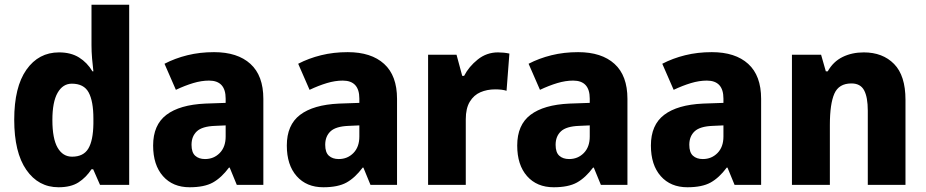

<svg xmlns="http://www.w3.org/2000/svg" viewBox="-20 -780 3905 810"><path d="M227 10Q142 10 91 -63.5Q40 -137 40 -275Q40 -413 91.5 -486Q143 -559 229 -559Q279 -559 313.5 -537.5Q348 -516 370 -479H374Q371 -503 368.5 -532.5Q366 -562 366 -590V-760H525V0H402L373 -66H366Q343 -31 311 -10.5Q279 10 227 10ZM284 -119Q332 -119 352.5 -153Q373 -187 374 -258V-280Q374 -353 354 -390Q334 -427 283 -427Q245 -427 223 -388.5Q201 -350 201 -274Q201 -195 223 -157Q245 -119 284 -119Z M883 -560Q982 -560 1036.5 -510.5Q1091 -461 1091 -363V0H979L949 -73H946Q914 -30 878 -10Q842 10 780 10Q709 10 667.5 -37Q626 -84 626 -166Q626 -253 682 -295.5Q738 -338 846 -343L932 -346V-364Q932 -440 862 -440Q830 -440 795 -429.5Q760 -419 722 -401L674 -511Q718 -534 770.5 -547Q823 -560 883 -560ZM887 -249Q833 -247 810.5 -226Q788 -205 788 -169Q788 -137 803.5 -123Q819 -109 845 -109Q882 -109 907 -134.5Q932 -160 932 -204V-251Z M1447 -560Q1546 -560 1600.5 -510.5Q1655 -461 1655 -363V0H1543L1513 -73H1510Q1478 -30 1442 -10Q1406 10 1344 10Q1273 10 1231.5 -37Q1190 -84 1190 -166Q1190 -253 1246 -295.5Q1302 -338 1410 -343L1496 -346V-364Q1496 -440 1426 -440Q1394 -440 1359 -429.5Q1324 -419 1286 -401L1238 -511Q1282 -534 1334.5 -547Q1387 -560 1447 -560ZM1451 -249Q1397 -247 1374.5 -226Q1352 -205 1352 -169Q1352 -137 1367.5 -123Q1383 -109 1409 -109Q1446 -109 1471 -134.5Q1496 -160 1496 -204V-251Z M2081 -559Q2106 -559 2129 -554L2117 -397Q2099 -403 2069 -403Q2035 -403 2007 -391Q1979 -379 1962 -351Q1945 -323 1945 -277V0H1786V-549H1906L1930 -460H1938Q1958 -499 1995.5 -529Q2033 -559 2081 -559Z M2419 -560Q2518 -560 2572.5 -510.5Q2627 -461 2627 -363V0H2515L2485 -73H2482Q2450 -30 2414 -10Q2378 10 2316 10Q2245 10 2203.5 -37Q2162 -84 2162 -166Q2162 -253 2218 -295.5Q2274 -338 2382 -343L2468 -346V-364Q2468 -440 2398 -440Q2366 -440 2331 -429.5Q2296 -419 2258 -401L2210 -511Q2254 -534 2306.5 -547Q2359 -560 2419 -560ZM2423 -249Q2369 -247 2346.5 -226Q2324 -205 2324 -169Q2324 -137 2339.5 -123Q2355 -109 2381 -109Q2418 -109 2443 -134.5Q2468 -160 2468 -204V-251Z M2983 -560Q3082 -560 3136.5 -510.5Q3191 -461 3191 -363V0H3079L3049 -73H3046Q3014 -30 2978 -10Q2942 10 2880 10Q2809 10 2767.5 -37Q2726 -84 2726 -166Q2726 -253 2782 -295.5Q2838 -338 2946 -343L3032 -346V-364Q3032 -440 2962 -440Q2930 -440 2895 -429.5Q2860 -419 2822 -401L2774 -511Q2818 -534 2870.5 -547Q2923 -560 2983 -560ZM2987 -249Q2933 -247 2910.5 -226Q2888 -205 2888 -169Q2888 -137 2903.5 -123Q2919 -109 2945 -109Q2982 -109 3007 -134.5Q3032 -160 3032 -204V-251Z M3624 -559Q3704 -559 3752 -510Q3800 -461 3800 -359V0H3641V-313Q3641 -370 3625.5 -399Q3610 -428 3572 -428Q3519 -428 3500 -385Q3481 -342 3481 -253V0H3321V-549H3444L3464 -479H3472Q3495 -520 3534.5 -539.5Q3574 -559 3624 -559Z"/></svg>

Font: Noto Sans Sinhala SemiCondensed ExtraBold
Style: Regular
Weight: 800
Width: 4
Designer: Jelle Bosma - Monotype Design Team
Foundry: Monotype Imaging Inc.
Version: Version 2.006; ttfautohint (v1.8.4.7-5d5b)